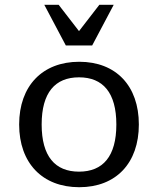

<svg xmlns="http://www.w3.org/2000/svg" viewBox="-20 -770 660 802"><path d="M154 -250C154 -383 210 -447 310 -447C410 -447 466 -383 466 -250C466 -117 410 -53 310 -53C210 -53 154 -117 154 -250ZM60 -250C60 -89 157 12 311 12C465 12 560 -89 560 -250C560 -411 465 -512 311 -512C157 -512 60 -411 60 -250ZM365 -580 455 -750H395L310 -640L225 -750H165L255 -580Z"/></svg>

Font: Perun
Style: Regular
Weight: 400
Foundry: Copyright (c) Stefan Peev, Context Ltd, 2016
Version: Version 1.089